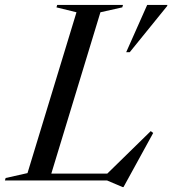

<svg xmlns="http://www.w3.org/2000/svg" viewBox="-59 -735 702 782"><path d="M350 -685 150 -28H378L555 -201L565 -193.5L444 27H440.5L377 0H-39L-36 -10L53 -30L252.5 -685L171 -705L174 -715H442L439 -705ZM455 -522.5 540.5 -715H623L621.5 -710L469.5 -522.5Z"/></svg>

Font: Newsreader 72pt
Style: Italic
Weight: 400
Italic angle: -17°
Designer: Hugues Gentile
Foundry: Production Type
Version: Version 1.003; ttfautohint (v1.8.3)